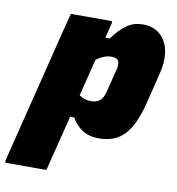

<svg xmlns="http://www.w3.org/2000/svg" viewBox="-153 -633 837 908"><g transform="rotate(10 265.5 -178.5)"><path d="M116 -547H306Q318 -547 314 -536Q305 -501 296 -464H317Q349 -509 382.5 -533Q416 -557 461 -557Q509 -557 541 -531Q573 -505 584 -457Q595 -409 579 -343L542 -193Q523 -116 495.5 -71.5Q468 -27 431.5 -8.5Q395 10 348 10Q300 10 267.5 -11.5Q235 -33 217 -67H197Q180 0 163.5 66.5Q147 133 130 200H-60Q-71 200 -68 189Q-42 83 -14.5 -26.5Q13 -136 39.5 -243Q66 -350 90 -446Q98 -475 104 -500Q110 -525 116 -547ZM341 -381Q305 -381 268 -353Q257 -308 246 -264Q235 -220 224 -175Q249 -157 282 -157Q307 -157 323.5 -170.5Q340 -184 347 -215L375 -327Q382 -358 372 -370Q364 -381 341 -381Z"/></g></svg>

Font: Recursive Mn Lnr St Blk
Style: Italic
Weight: 900
Italic angle: -15°
Monospace: yes
Version: Version 1.079;hotconv 1.0.112;makeotfexe 2.5.65598; ttfautoh